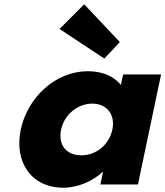

<svg xmlns="http://www.w3.org/2000/svg" viewBox="-20 -860 771 895"><path d="M372.6 -840 257.4 -725 466.4 -587 538.6 -664ZM76.8 -256C108.4 -406 239 -528 389 -528C458 -528 510.2 -505 543.6 -464L553.9 -513H730.9L623 0H448L460.2 -58H458.2C411.4 -16 344.8 15 274.8 15C124.8 15 45.3 -106 76.8 -256ZM264.8 -256C250.1 -186 287.6 -136 359.6 -136C428.6 -136 489.1 -186 503.8 -256C518.8 -327 476.3 -377 410.3 -377C343.3 -377 279.8 -327 264.8 -256Z"/></svg>

Font: Hussar
Style: BdOblTwo
Weight: 700
Foundry: Cannot Into Space Fonts
Version: Version 2.00